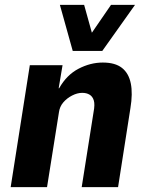

<svg xmlns="http://www.w3.org/2000/svg" viewBox="-20 -772 610 792"><path d="M24 0 103 -503H238L222 -408H224Q255 -463 304 -488.5Q353 -514 404 -514Q455 -514 483 -492Q511 -470 519.5 -428Q528 -386 518 -326L467 0H317L366 -310Q372 -341 367 -357.5Q362 -374 349.5 -381.5Q337 -389 319 -389Q299 -389 277.5 -378Q256 -367 241 -349.5Q226 -332 223 -308L174 0ZM280 -562 227 -752H327L359 -637L438 -752H537L402 -562Z"/></svg>

Font: Nunito Sans 7pt Condensed ExtraBold
Style: Italic
Weight: 800
Width: 3
Italic angle: -9°
Designer: Vernon Adams
Foundry: Vernon Adams
Version: Version 3.101;gftools[0.9.27]